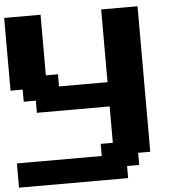

<svg xmlns="http://www.w3.org/2000/svg" viewBox="-58 -930 929 986"><g transform="rotate(-5 406.0 -437.5)"><path d="M0 0H562.5V-62.5H625V-125H687.5V-875H500V-500H250V-562.5H187.5V-875H0V-500H62.5V-437.5H125V-375H500V-187.5H437.5V-125H0Z"/></g></svg>

Font: Faithful 32x
Style: Semibold
Weight: 400
Foundry: Faithful Resource Pack
Version: Version 1.0; January 27, 2023